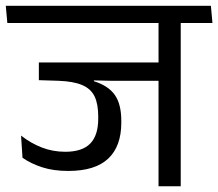

<svg xmlns="http://www.w3.org/2000/svg" viewBox="-40 -653 764 673"><path d="M593.5 -593.4H515.7V0H593.5ZM464 -572.4H704.7L699.2 -632.6H458.5ZM654.5 -572.4 649.1 -632.6H-19.7L-14.3 -572.4ZM542.2 -434H96.2V-372L242 -372.3L350.8 -369.8H542.2ZM289.1 -393.4H96.2V-372L165.3 -369.8Q217.4 -367.9 247.9 -354.9Q278.4 -342 291.4 -315.3Q304.3 -288.6 304.3 -244.4V-237.1Q304.3 -178.6 276.3 -149.8Q248.3 -121 188.6 -121Q145.5 -121 106.8 -135.9Q68.1 -150.8 33.8 -177.7L38.9 -100Q68.5 -79.3 107.9 -66.6Q147.2 -53.8 199.3 -53.8Q293.5 -53.8 339.4 -97.1Q385.2 -140.3 385.2 -223.2V-229.2Q385.2 -287.9 362.4 -320.3Q339.5 -352.7 289.1 -368.3Z"/></svg>

Font: Anek Devanagari Medium
Style: Regular
Weight: 500
Designer: Kailash Malviya (Devanagari) & Yesha Goshar (Latin)
Foundry: Ek Type
Version: Version 1.003